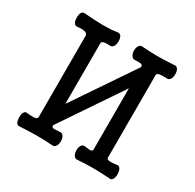

<svg xmlns="http://www.w3.org/2000/svg" viewBox="-155 -878 1061 1047"><g transform="rotate(30 375.0 -354.5)"><path d="M156.2 -608.4V-95.7Q156.2 -83 135.7 -81.1Q122.1 -80.1 89.8 -83Q78.1 -85.9 70.3 -72.3Q64.5 -60.5 64.5 -42Q64.5 -23.4 70.3 -10.7Q78.1 2.9 89.8 1Q160.2 -2.9 203.1 -2.9Q252.9 -2.9 297.9 1Q311.5 2 320.3 -11.7Q327.1 -24.4 327.1 -42Q327.1 -59.6 320.3 -71.3Q311.5 -85 297.9 -83H288.1Q263.7 -80.1 256.8 -82Q246.1 -84 246.1 -95.7L503.9 -477.5V-91.8Q502.9 -81.1 491.2 -80.1Q483.4 -79.1 456.1 -83Q441.4 -86.9 432.6 -73.2Q424.8 -61.5 424.8 -43Q424.8 -23.4 432.6 -10.7Q441.4 2.9 456.1 1Q502.9 -2.9 553.7 -2.9Q604.5 -2.9 655.3 1Q668.9 4.9 677.7 -8.8Q684.6 -20.5 684.6 -40Q684.6 -59.6 677.7 -72.3Q668.9 -85.9 655.3 -83Q625 -79.1 611.3 -80.1Q593.8 -82 593.8 -91.8V-611.3Q593.8 -623 608.4 -626Q618.2 -627.9 646.5 -627.9L655.3 -627Q668.9 -626 677.7 -639.6Q684.6 -651.4 684.6 -669.9Q684.6 -688.5 677.7 -700.2Q668.9 -713.9 655.3 -710.9Q590.8 -707 549.8 -707Q509.8 -707 456.1 -710.9Q441.4 -713.9 432.6 -700.2Q424.8 -688.5 424.8 -669.9Q424.8 -651.4 432.6 -639.6Q441.4 -626 456.1 -627L464.8 -627.9Q487.3 -627.9 494.1 -626Q503.9 -623 503.9 -611.3L246.1 -230.5V-608.4Q246.1 -622.1 256.8 -625Q264.6 -627.9 289.1 -627.9L297.9 -627Q311.5 -626 320.3 -639.6Q327.1 -652.3 327.1 -670.9Q327.1 -689.5 320.3 -701.2Q311.5 -713.9 297.9 -710.9Q263.7 -705.1 205.1 -705.1Q152.3 -706.1 89.8 -710.9Q78.1 -712.9 70.3 -700.2Q64.5 -687.5 64.5 -669.9Q64.5 -651.4 70.3 -639.6Q78.1 -626 89.8 -627Q119.1 -630.9 135.7 -627Q156.2 -623 156.2 -608.4Z"/></g></svg>

Font: Gungsuh
Style: Regular
Weight: 400
Version: Version 2.21